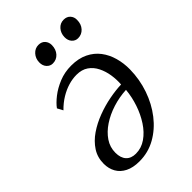

<svg xmlns="http://www.w3.org/2000/svg" viewBox="-220 -822 927 927"><g transform="rotate(-45 244.0 -358.5)"><path d="M68 -450Q83 -471 111.8 -493.5Q140.5 -516 179.2 -531.8Q218 -547.5 262.5 -547.5Q312 -547.5 348 -530Q384 -512.5 406.8 -482.5Q429.5 -452.5 440.2 -414.2Q451 -376 450.5 -333.5Q449.5 -266 428 -203.8Q406.5 -141.5 368.5 -92.8Q330.5 -44 279.8 -15.5Q229 13 169 13Q125.5 13 96.5 -1.8Q67.5 -16.5 53 -42.2Q38.5 -68 38.5 -101Q38.5 -144.5 60.5 -178.2Q82.5 -212 118.8 -236.8Q155 -261.5 198.8 -278Q242.5 -294.5 287 -303Q331.5 -311.5 368.5 -312.5Q371 -344 366 -376.5Q361 -409 347.2 -436.8Q333.5 -464.5 309.5 -481.2Q285.5 -498 249.5 -498Q222 -498 193.5 -489.5Q165 -481 137 -464Q109 -447 83.5 -421ZM183 -25.5Q221 -25.5 253 -47.8Q285 -70 309 -106.8Q333 -143.5 348 -188Q363 -232.5 367 -277.5Q319.5 -275 274.5 -260.8Q229.5 -246.5 193.8 -222.8Q158 -199 137 -167.8Q116 -136.5 116 -99Q116 -63.5 133.5 -44.5Q151 -25.5 183 -25.5ZM207.5 -617Q189.5 -617 176.8 -631Q164 -645 164.5 -667.5Q165 -693.5 181.5 -711.8Q198 -730 221.5 -730Q243 -730 255 -716.5Q267 -703 267 -683.5Q266.5 -654 249.8 -635.5Q233 -617 207.5 -617ZM380 -617Q361.5 -617 349 -631Q336.5 -645 337 -667.5Q337.5 -693.5 353.5 -711.8Q369.5 -730 393.5 -730Q415 -730 427.2 -716.5Q439.5 -703 439 -683.5Q439 -654 422 -635.5Q405 -617 380 -617Z"/></g></svg>

Font: Merriweather 60pt Light
Style: Italic
Weight: 300
Italic angle: -7.8°
Version: Version 2.101